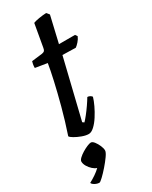

<svg xmlns="http://www.w3.org/2000/svg" viewBox="-239 -730 817 1035"><g transform="rotate(-30 170.0 -212.0)"><path d="M129 0Q111 0 88 -8.5Q65 -17 47 -27.5Q29 -38 26 -45Q53 -125 73.5 -202Q94 -279 108 -341.5Q122 -404 128 -442L54 -454Q54 -467 56 -477.5Q58 -488 60 -493L126 -501Q137 -503 141.5 -507.5Q146 -512 148 -524L173 -666Q185 -671 209 -675Q233 -679 255 -680L269 -663L231 -500H331L340 -487Q334 -472 321.5 -458Q309 -444 300 -438L218 -440L129 -73L139 -66Q149 -76 164.5 -95.5Q180 -115 195.5 -137.5Q211 -160 221 -177Q230 -177 237.5 -172.5Q245 -168 248 -163Q242 -142 229 -114.5Q216 -87 199 -60.5Q182 -34 163.5 -17Q145 0 129 0ZM47 256Q34 256 20 248.5Q6 241 3 232Q22 222 42 208.5Q62 195 76 181Q64 178 50.5 166Q37 154 28 138.5Q19 123 19 109Q19 100 30.5 89Q42 78 58.5 68Q75 58 90.5 51.5Q106 45 114 45Q124 45 134.5 58.5Q145 72 152.5 89.5Q160 107 160 120Q160 131 144.5 153Q129 175 108 199Q87 223 69.5 239.5Q52 256 47 256Z"/></g></svg>

Font: Texturina 72pt 72pt SemiBold
Style: Italic
Weight: 600
Italic angle: -11°
Designer: Guillermo Torres Carreño
Foundry: Omnibus-Type
Version: Version 1.002; ttfautohint (v1.8.3)